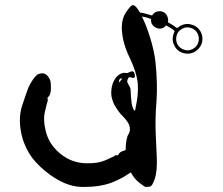

<svg xmlns="http://www.w3.org/2000/svg" viewBox="-20 -740 880 759"><path d="M737.3 -642.6Q737.3 -642.6 737.3 -642.6Q760.7 -636.7 773.4 -614.3Q780.3 -600.6 780.3 -586.9Q780.3 -577.1 777.3 -567.4Q769.5 -546.9 750 -535.2Q730.5 -524.4 709 -529.3Q683.6 -534.2 670.9 -556.6Q658.2 -578.1 665 -602.5Q666 -605.5 667 -608.4Q668 -611.3 668.9 -613.3Q669.9 -615.2 669.9 -617.2Q668.9 -619.1 668 -620.1Q663.1 -624 655.3 -628.9Q647.5 -633.8 636.7 -639.6Q627.9 -628.9 615.2 -627Q601.6 -626 590.8 -633.8Q583 -639.6 579.1 -647.5Q576.2 -656.2 577.1 -665Q568.4 -668 559.6 -670.9Q550.8 -672.9 541 -674.8Q558.6 -639.6 574.2 -588.9Q589.8 -538.1 594.7 -494.1Q603.5 -408.2 598.6 -338.9Q592.8 -270.5 595.7 -209Q597.7 -176.8 599.6 -121.1Q602.5 -64.5 591.8 -33.2Q582 -2 570.3 -2Q559.6 -1 554.7 -1Q550.8 -2 532.2 -16.6Q512.7 -30.3 497.1 -58.6Q487.3 -51.8 467.8 -40Q449.2 -29.3 422.9 -18.6Q376 -1 312.5 -1Q308.6 -1 303.7 -1Q234.4 -2 159.2 -63.5Q116.2 -98.6 94.7 -134.8Q73.2 -171.9 65.4 -207Q58.6 -237.3 58.6 -263.7Q58.6 -296.9 68.4 -325.2Q85.9 -377.9 91.8 -392.6Q97.7 -407.2 110.4 -425.8Q123 -443.4 131.8 -447.3Q135.7 -448.2 143.6 -450.2Q150.4 -451.2 157.2 -448.2Q166 -444.3 172.9 -433.6Q179.7 -423.8 180.7 -410.2Q182.6 -386.7 179.7 -375Q177.7 -364.3 173.8 -360.4Q169.9 -356.4 168.9 -354.5Q167 -351.6 168 -348.6Q169.9 -345.7 168.9 -341.8Q168 -338.9 167 -335.9Q166 -335 158.2 -300.8Q149.4 -267.6 160.2 -224.6Q165 -201.2 178.7 -177.7Q192.4 -154.3 217.8 -132.8Q243.2 -112.3 269.5 -103.5Q295.9 -94.7 320.3 -94.7Q365.2 -92.8 396.5 -106.4Q428.7 -121.1 430.7 -122.1Q432.6 -124 435.5 -126Q438.5 -127 442.4 -126Q445.3 -125 447.3 -127.9Q449.2 -129.9 452.1 -134.8Q454.1 -137.7 460 -140.6Q465.8 -143.6 476.6 -146.5Q477.5 -194.3 488.3 -210Q498 -225.6 490.2 -247.1Q483.4 -261.7 466.8 -279.3Q449.2 -295.9 435.5 -320.3Q427.7 -332 423.8 -346.7Q418.9 -362.3 419.9 -378.9Q420.9 -400.4 428.7 -417Q436.5 -433.6 446.3 -441.4Q459 -452.1 471.7 -452.1Q483.4 -451.2 483.4 -451.2Q483.4 -451.2 497.1 -457Q509.8 -461.9 512.7 -445.3Q515.6 -428.7 502.9 -432.6Q490.2 -435.5 490.2 -435.5Q490.2 -435.5 485.4 -427.7Q480.5 -418.9 485.4 -410.2Q490.2 -401.4 494.1 -394.5Q497.1 -386.7 497.1 -369.1Q497.1 -361.3 499 -345.7Q500 -329.1 502.9 -320.3Q506.8 -307.6 509.8 -304.7Q513.7 -301.8 513.7 -301.8Q513.7 -301.8 520.5 -337.9Q527.3 -375 524.4 -413.1Q519.5 -455.1 493.2 -510.7Q465.8 -565.4 461.9 -619.1Q459 -662.1 477.5 -690.4Q496.1 -718.8 504.9 -719.7Q504.9 -719.7 505.9 -719.7Q510.7 -719.7 517.6 -712.9Q525.4 -704.1 533.2 -690.4Q537.1 -689.5 544.9 -688.5Q551.8 -686.5 553.7 -686.5Q560.5 -684.6 567.4 -682.6Q574.2 -680.7 581.1 -678.7Q582 -679.7 582 -679.7Q582 -680.7 583 -681.6Q591.8 -693.4 605.5 -695.3Q619.1 -697.3 630.9 -689.5Q639.6 -682.6 642.6 -671.9Q646.5 -662.1 643.6 -652.3Q655.3 -645.5 663.1 -640.6Q671.9 -634.8 676.8 -630.9Q678.7 -629.9 679.7 -629.9Q681.6 -629.9 683.6 -630.9Q694.3 -640.6 708 -643.6Q722.7 -647.5 737.3 -642.6ZM451.2 -414.1Q455.1 -418.9 462.9 -428.7Q462.9 -428.7 460 -429.7Q456.1 -430.7 453.1 -426.8Q450.2 -421.9 450.2 -418Q451.2 -414.1 451.2 -414.1ZM765.6 -580.1Q767.6 -594.7 760.7 -608.4Q752.9 -622.1 739.3 -627.9Q718.8 -636.7 699.2 -626Q679.7 -614.3 676.8 -592.8Q674.8 -578.1 681.6 -564.5Q689.5 -550.8 704.1 -544.9Q723.6 -536.1 743.2 -546.9Q762.7 -558.6 765.6 -580.1Z"/></svg>

Font: No Time for a New Roman
Style: XXL
Weight: 400
Monospace: yes
Designer: Arthur Shnapir
Foundry: Arthur Shnapir
Version: Version_01